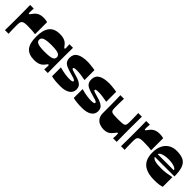

<svg xmlns="http://www.w3.org/2000/svg" viewBox="260 -1598 2695 2695"><g transform="rotate(45 1608.0 -250.0)"><path d="M50 0Q50 -11 50.5 -39Q51 -67 51.5 -104Q52 -141 52 -178.5Q52 -216 52 -245Q52 -274 52 -313Q52 -352 51.5 -391Q51 -430 50.5 -459.5Q50 -489 50 -500H122Q121 -481 119.5 -460.5Q118 -440 118 -427Q118 -414 119.5 -406Q121 -398 128 -398Q133 -398 141 -407.5Q149 -417 167 -442Q178 -457 196.5 -472.5Q215 -488 243 -498Q271 -508 312 -508Q332 -508 351 -505.5Q370 -503 389 -498V-258Q365 -262 329 -265Q293 -268 225 -268Q188 -268 164.5 -262Q141 -256 129.5 -237.5Q118 -219 118 -179Q118 -164 118 -141Q118 -118 118.5 -92Q119 -66 120 -41.5Q121 -17 122 0Z M635 8Q526 8 475 -52.5Q424 -113 424 -245Q424 -377 475 -442.5Q526 -508 635 -508Q683 -508 713 -498Q743 -488 761.5 -473Q780 -458 791 -442Q804 -425 811 -417Q818 -409 823 -409Q831 -409 832 -416Q833 -423 833 -436Q833 -447 832 -464.5Q831 -482 829 -500H901Q901 -489 900.5 -459Q900 -429 899.5 -390Q899 -351 899 -312.5Q899 -274 899 -245Q899 -217 899 -179.5Q899 -142 899.5 -105Q900 -68 900.5 -39.5Q901 -11 901 0H829Q831 -18 832 -35.5Q833 -53 833 -64Q833 -77 832 -84Q831 -91 823 -91Q818 -91 811 -83Q804 -75 791 -58Q780 -43 761.5 -27.5Q743 -12 713 -2Q683 8 635 8ZM660 -178Q755 -178 795 -192.5Q835 -207 835 -245Q835 -283 795 -298.5Q755 -314 660 -314Q569 -314 526.5 -298.5Q484 -283 484 -245Q484 -207 526.5 -192.5Q569 -178 660 -178Z M975 -10V-186Q1039 -168 1086.5 -161Q1134 -154 1170 -154Q1206 -154 1222 -159Q1238 -164 1238 -174Q1238 -182 1231.5 -188.5Q1225 -195 1205.5 -202.5Q1186 -210 1146 -220Q1079 -238 1039 -255.5Q999 -273 982 -299.5Q965 -326 965 -369Q965 -441 1021.5 -474.5Q1078 -508 1187 -508Q1205 -508 1231.5 -505.5Q1258 -503 1286 -499.5Q1314 -496 1335 -492V-294Q1278 -305 1238.5 -310Q1199 -315 1167 -315Q1132 -315 1117 -311Q1102 -307 1102 -297Q1102 -285 1121.5 -277Q1141 -269 1190 -256Q1253 -240 1288 -220.5Q1323 -201 1336.5 -177Q1350 -153 1350 -122Q1350 -60 1298.5 -26Q1247 8 1155 8Q1096 8 1052.5 3.5Q1009 -1 975 -10Z M1406 -10V-186Q1470 -168 1517.5 -161Q1565 -154 1601 -154Q1637 -154 1653 -159Q1669 -164 1669 -174Q1669 -182 1662.5 -188.5Q1656 -195 1636.5 -202.5Q1617 -210 1577 -220Q1510 -238 1470 -255.5Q1430 -273 1413 -299.5Q1396 -326 1396 -369Q1396 -441 1452.5 -474.5Q1509 -508 1618 -508Q1636 -508 1662.5 -505.5Q1689 -503 1717 -499.5Q1745 -496 1766 -492V-294Q1709 -305 1669.5 -310Q1630 -315 1598 -315Q1563 -315 1548 -311Q1533 -307 1533 -297Q1533 -285 1552.5 -277Q1572 -269 1621 -256Q1684 -240 1719 -220.5Q1754 -201 1767.5 -177Q1781 -153 1781 -122Q1781 -60 1729.5 -26Q1678 8 1586 8Q1527 8 1483.5 3.5Q1440 -1 1406 -10Z M2016 8Q1972 8 1932.5 -7.5Q1893 -23 1869 -58.5Q1845 -94 1845 -153Q1845 -201 1845 -245Q1845 -289 1844.5 -327Q1844 -365 1843.5 -397.5Q1843 -430 1842.5 -455.5Q1842 -481 1841 -500H1913Q1912 -486 1911.5 -468Q1911 -450 1910.5 -430Q1910 -410 1910 -390Q1910 -370 1910 -353Q1910 -336 1910 -324Q1910 -294 1914 -276Q1918 -258 1932 -250Q1946 -242 1975 -239.5Q2004 -237 2054 -237Q2104 -237 2133.5 -239.5Q2163 -242 2177 -250Q2191 -258 2195 -276Q2199 -294 2199 -324Q2199 -339 2199 -361.5Q2199 -384 2198.5 -409.5Q2198 -435 2197.5 -459Q2197 -483 2196 -500H2268Q2268 -491 2267.5 -470.5Q2267 -450 2267 -422Q2267 -394 2266.5 -364Q2266 -334 2266 -305.5Q2266 -277 2266 -255Q2266 -223 2266 -184Q2266 -145 2266.5 -107Q2267 -69 2267.5 -40Q2268 -11 2268 0H2196Q2198 -19 2198.5 -37.5Q2199 -56 2199 -69Q2199 -83 2198 -91.5Q2197 -100 2190 -100Q2185 -100 2178 -93.5Q2171 -87 2157 -67Q2146 -52 2129 -34.5Q2112 -17 2084.5 -4.5Q2057 8 2016 8Z M2354 0Q2354 -11 2354.5 -39Q2355 -67 2355.5 -104Q2356 -141 2356 -178.5Q2356 -216 2356 -245Q2356 -274 2356 -313Q2356 -352 2355.5 -391Q2355 -430 2354.5 -459.5Q2354 -489 2354 -500H2426Q2425 -481 2423.5 -460.5Q2422 -440 2422 -427Q2422 -414 2423.5 -406Q2425 -398 2432 -398Q2437 -398 2445 -407.5Q2453 -417 2471 -442Q2482 -457 2500.5 -472.5Q2519 -488 2547 -498Q2575 -508 2616 -508Q2636 -508 2655 -505.5Q2674 -503 2693 -498V-258Q2669 -262 2633 -265Q2597 -268 2529 -268Q2492 -268 2468.5 -262Q2445 -256 2433.5 -237.5Q2422 -219 2422 -179Q2422 -164 2422 -141Q2422 -118 2422.5 -92Q2423 -66 2424 -41.5Q2425 -17 2426 0Z M3022 8Q2946 8 2890.5 -8Q2835 -24 2798.5 -56Q2762 -88 2744.5 -136.5Q2727 -185 2727 -250Q2727 -328 2754 -386Q2781 -444 2832.5 -476Q2884 -508 2955 -508Q3039 -508 3089.5 -482Q3140 -456 3162 -395Q3184 -334 3184 -230H2794Q2800 -215 2814.5 -205Q2829 -195 2851.5 -189Q2874 -183 2904.5 -180.5Q2935 -178 2974 -178Q3021 -178 3065.5 -184Q3110 -190 3171 -203V-11Q3140 -2 3107.5 3Q3075 8 3022 8ZM3116 -285Q3116 -309 3071 -326Q3026 -343 2955 -343Q2910 -343 2874.5 -335Q2839 -327 2819 -314Q2799 -301 2799 -285Z"/></g></svg>

Font: Ojuju ExtraBold
Style: Regular
Weight: 800
Designer: Chisaokwu Joboson, Mirko Velimirovic
Foundry: Udi Foundry
Version: Version 1.000